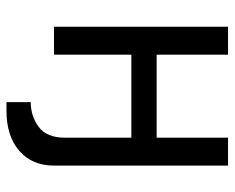

<svg xmlns="http://www.w3.org/2000/svg" viewBox="-84 -480 707 578"><g transform="rotate(90 269.0 -190.5)"><path d="M287 70Q329 70 361.5 46Q394 22 394 -33V-233H144V0H60V-524H144V-309H394V-524H478V0Q478 66 433.5 104.5Q389 143 313 143H287Z"/></g></svg>

Font: ColatingCofangSans
Style: Regular
Weight: 400
Foundry: GNU
Version: Version 412.227;June 27, 2022;FontCreator 11.0.0.2412 32-bit